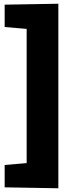

<svg xmlns="http://www.w3.org/2000/svg" viewBox="-20 -892 391 1030"><path d="M5 -867 293 -872V118L5 113V-7L123 -17V-737L5 -747Z"/></svg>

Font: Bitter Pro Black
Style: Regular
Weight: 900
Designer: Sol Matas, and Bitter project Authors
Foundry: Sol Matas
Version: Version 1.010